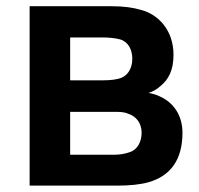

<svg xmlns="http://www.w3.org/2000/svg" viewBox="-20 -582 623 602"><path d="M72.9 -562.5V0H349C384.4 0 418.8 -3.1 444.8 -10.4C515.6 -30.2 552.1 -82.3 552.1 -165.6C552.1 -222.9 521.9 -260.4 484.4 -278.1C472.9 -284.4 458.3 -288.5 445.8 -290.6C458.3 -294.8 470.8 -301 482.3 -311.5C508.3 -332.3 524 -361.5 524 -410.4C524 -488.5 475 -537.5 421.9 -551C396.9 -558.3 368.8 -562.5 328.1 -562.5ZM200 -464.6H302.1C320.8 -464.6 341.7 -462.5 357.3 -458.3C383.3 -450 394.8 -425 394.8 -397.9C394.8 -370.8 383.3 -347.9 361.5 -338.5C346.9 -332.3 325 -330.2 304.2 -330.2H200ZM200 -231.3H337.5C354.2 -231.3 367.7 -231.3 380.2 -226C404.2 -218.8 424 -199 424 -165.6C424 -139.6 412.5 -113.5 387.5 -105.2C374 -100 355.2 -96.9 340.6 -96.9H200Z"/></svg>

Font: Manrope3 Bold
Style: Regular
Weight: 700
Designer: Mikhail Sharanda
Foundry: Mikhail Sharanda
Version: Version 3.000;PS 003.000;hotconv 1.0.88;makeotf.lib2.5.64775